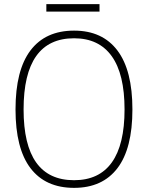

<svg xmlns="http://www.w3.org/2000/svg" viewBox="-20 -898 715 928"><path d="M204 -878H461V-842H204ZM338 10Q200 10 127.5 -85Q55 -180 55 -369Q55 -559 127.5 -654.5Q200 -750 338 -750Q475 -750 547.5 -654Q620 -558 620 -369Q620 -180 547.5 -85Q475 10 338 10ZM338 -27Q459 -27 520.5 -113Q582 -199 582 -369Q582 -540 520 -626.5Q458 -713 338 -713Q94 -713 94 -369Q94 -27 338 -27Z"/></svg>

Font: Encode Sans Narrow
Style: Thin
Weight: 250
Designer: Pablo Impallari, Andres Torresi
Foundry: Pablo Impallari, Andres Torresi
Version: Version 1.000; ttfautohint (v1.00) -l 8 -r 50 -G 200 -x 14 -